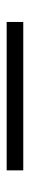

<svg xmlns="http://www.w3.org/2000/svg" viewBox="229 -270 91 590"><g transform="rotate(90 275.0 25.5)"><path d="M47 51V0H503V51Z"/></g></svg>

Font: Encode Sans Condensed Thin Light
Style: Regular
Weight: 300
Version: Version 3.002